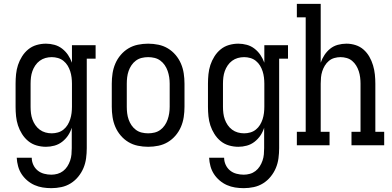

<svg xmlns="http://www.w3.org/2000/svg" viewBox="-20 -755 2040 998"><path d="M247 223Q224 223 202 219.5Q180 216 159.5 207Q139 198 121.5 183Q104 168 92 149.5Q80 131 74 109Q68 87 67 65H145Q145 84 153 101.5Q161 119 175.5 131Q190 143 209 148Q228 153 247 153Q263 153 279 148.5Q295 144 308 134Q321 124 330 110Q339 96 344.5 80Q350 64 351.5 47.5Q353 31 353 15V-91Q346 -69 333.5 -50.5Q321 -32 303 -18Q285 -4 263 2Q241 8 219 8Q194 8 170 1Q146 -6 127 -21.5Q108 -37 94.5 -58.5Q81 -80 73.5 -103Q66 -126 63.5 -150.5Q61 -175 61 -200V-320Q61 -345 63.5 -369.5Q66 -394 73.5 -417Q81 -440 94.5 -461.5Q108 -483 127 -498.5Q146 -514 170 -521Q194 -528 219 -528Q241 -528 263 -522Q285 -516 303 -502Q321 -488 333.5 -469.5Q346 -451 354 -429V-520H477V-450H431V15Q431 41 427.5 67.5Q424 94 414 118Q404 142 387 163Q370 184 347.5 198Q325 212 299 217.5Q273 223 247 223ZM249 -62Q265 -62 281 -66.5Q297 -71 310 -81.5Q323 -92 331.5 -106Q340 -120 345 -135.5Q350 -151 352 -167.5Q354 -184 354 -200V-320Q354 -336 352 -352.5Q350 -369 345 -384.5Q340 -400 331.5 -414Q323 -428 310 -438.5Q297 -449 281 -453.5Q265 -458 249 -458Q232 -458 216 -453.5Q200 -449 186.5 -439Q173 -429 163.5 -415Q154 -401 148.5 -385.5Q143 -370 141 -353.5Q139 -337 139 -320V-200Q139 -183 141 -166.5Q143 -150 148.5 -134.5Q154 -119 163.5 -105Q173 -91 186.5 -81Q200 -71 216 -66.5Q232 -62 249 -62Z M750 8Q723 8 696.5 2.5Q670 -3 647.5 -16.5Q625 -30 607.5 -50.5Q590 -71 579.5 -95.5Q569 -120 565 -146.5Q561 -173 561 -200V-320Q561 -347 565 -373.5Q569 -400 579.5 -424.5Q590 -449 607.5 -469.5Q625 -490 647.5 -503.5Q670 -517 696.5 -522.5Q723 -528 750 -528Q777 -528 803.5 -522.5Q830 -517 852.5 -503.5Q875 -490 892.5 -469.5Q910 -449 920.5 -424.5Q931 -400 935 -373.5Q939 -347 939 -320V-200Q939 -173 935 -146.5Q931 -120 920.5 -95.5Q910 -71 892.5 -50.5Q875 -30 852.5 -16.5Q830 -3 803.5 2.5Q777 8 750 8ZM750 -62Q767 -62 783.5 -66Q800 -70 813.5 -80Q827 -90 836.5 -104Q846 -118 851.5 -134Q857 -150 859.5 -166.5Q862 -183 862 -200V-320Q862 -337 859.5 -353.5Q857 -370 851.5 -386Q846 -402 836.5 -416Q827 -430 813.5 -440Q800 -450 783.5 -454Q767 -458 750 -458Q733 -458 716.5 -454Q700 -450 686.5 -440Q673 -430 663.5 -416Q654 -402 648.5 -386Q643 -370 641 -353.5Q639 -337 639 -320V-200Q639 -183 641 -166.5Q643 -150 648.5 -134Q654 -118 663.5 -104Q673 -90 686.5 -80Q700 -70 716.5 -66Q733 -62 750 -62Z M1247 223Q1224 223 1202 219.5Q1180 216 1159.5 207Q1139 198 1121.5 183Q1104 168 1092 149.5Q1080 131 1074 109Q1068 87 1067 65H1145Q1145 84 1153 101.5Q1161 119 1175.5 131Q1190 143 1209 148Q1228 153 1247 153Q1263 153 1279 148.5Q1295 144 1308 134Q1321 124 1330 110Q1339 96 1344.5 80Q1350 64 1351.5 47.5Q1353 31 1353 15V-91Q1346 -69 1333.5 -50.5Q1321 -32 1303 -18Q1285 -4 1263 2Q1241 8 1219 8Q1194 8 1170 1Q1146 -6 1127 -21.5Q1108 -37 1094.5 -58.5Q1081 -80 1073.5 -103Q1066 -126 1063.5 -150.5Q1061 -175 1061 -200V-320Q1061 -345 1063.5 -369.5Q1066 -394 1073.5 -417Q1081 -440 1094.5 -461.5Q1108 -483 1127 -498.5Q1146 -514 1170 -521Q1194 -528 1219 -528Q1241 -528 1263 -522Q1285 -516 1303 -502Q1321 -488 1333.5 -469.5Q1346 -451 1354 -429V-520H1477V-450H1431V15Q1431 41 1427.5 67.5Q1424 94 1414 118Q1404 142 1387 163Q1370 184 1347.5 198Q1325 212 1299 217.5Q1273 223 1247 223ZM1249 -62Q1265 -62 1281 -66.5Q1297 -71 1310 -81.5Q1323 -92 1331.5 -106Q1340 -120 1345 -135.5Q1350 -151 1352 -167.5Q1354 -184 1354 -200V-320Q1354 -336 1352 -352.5Q1350 -369 1345 -384.5Q1340 -400 1331.5 -414Q1323 -428 1310 -438.5Q1297 -449 1281 -453.5Q1265 -458 1249 -458Q1232 -458 1216 -453.5Q1200 -449 1186.5 -439Q1173 -429 1163.5 -415Q1154 -401 1148.5 -385.5Q1143 -370 1141 -353.5Q1139 -337 1139 -320V-200Q1139 -183 1141 -166.5Q1143 -150 1148.5 -134.5Q1154 -119 1163.5 -105Q1173 -91 1186.5 -81Q1200 -71 1216 -66.5Q1232 -62 1249 -62Z M1523 0V-70H1569V-665H1523V-735H1647V-429Q1654 -450 1666.5 -469Q1679 -488 1696.5 -502Q1714 -516 1736 -522Q1758 -528 1781 -528Q1805 -528 1828.5 -520.5Q1852 -513 1870 -497Q1888 -481 1900 -460Q1912 -439 1919 -415.5Q1926 -392 1928.5 -368Q1931 -344 1931 -320V-70H1977V0H1807V-70H1854V-320Q1854 -336 1852 -352.5Q1850 -369 1845 -384.5Q1840 -400 1831.5 -414Q1823 -428 1810.5 -438.5Q1798 -449 1782 -453.5Q1766 -458 1750 -458Q1734 -458 1718 -453.5Q1702 -449 1689.5 -438.5Q1677 -428 1668.5 -414Q1660 -400 1655 -384.5Q1650 -369 1648.5 -352.5Q1647 -336 1647 -320V-70H1693V0Z"/></svg>

Font: Iosevka Curly Slab
Style: Regular
Weight: 400
Monospace: yes
Designer: Belleve Invis
Foundry: Belleve Invis
Version: Version 22.1.2; ttfautohint (v1.8.4)